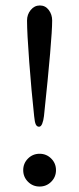

<svg xmlns="http://www.w3.org/2000/svg" viewBox="-20 -669 290 703"><path d="M65 0ZM105 -244Q95 -336 87 -442.5Q79 -549 79 -594Q79 -616 92.5 -632.5Q106 -649 126 -649Q146 -649 158.5 -632.5Q171 -616 171 -594Q171 -527 141 -244Q139 -227 134.5 -216Q130 -205 123 -205Q115 -205 111 -213.5Q107 -222 105 -244ZM65 -46Q65 -71 82.5 -88.5Q100 -106 125 -106Q150 -106 167.5 -88.5Q185 -71 185 -46Q185 -21 167.5 -3.5Q150 14 125 14Q100 14 82.5 -3.5Q65 -21 65 -46Z"/></svg>

Font: EB Garamond
Style: Regular
Weight: 400
Designer: Georg Duffner and Octavio Pardo
Foundry: Georg Duffner
Version: Version 1.000; ttfautohint (v1.6)